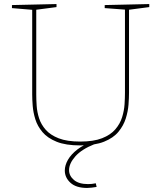

<svg xmlns="http://www.w3.org/2000/svg" viewBox="-20 -712 795 948"><path d="M497 -687 717 -692V-677L610 -663L617 -671V-254Q617 -229 614.5 -195.5Q612 -162 601 -127Q590 -92 565 -61.5Q540 -31 494 -12.5Q448 6 376 6Q305 6 260 -12Q215 -30 190 -59.5Q165 -89 154.5 -123Q144 -157 141.5 -189Q139 -221 139 -245V-671L146 -663L39 -672V-687L259 -692V-677L152 -663L159 -671V-245Q159 -221 161 -190Q163 -159 173 -128Q183 -97 206 -71Q229 -45 270 -29Q311 -13 376 -13Q442 -13 484 -29.5Q526 -46 549.5 -73.5Q573 -101 583 -133.5Q593 -166 595 -197.5Q597 -229 597 -254V-671L604 -664L497 -672ZM410 216Q356 216 328 190.5Q300 165 300 130Q300 104 315.5 77Q331 50 362 26Q393 2 439 -14L446 0Q383 25 352 60Q321 95 321 128Q321 156 345 176.5Q369 197 415 197Q424 197 433.5 196Q443 195 453 193L457 211Q444 213 432.5 214.5Q421 216 410 216Z"/></svg>

Font: Bitter Thin Thin
Style: Regular
Weight: 250
Version: Version 2.002